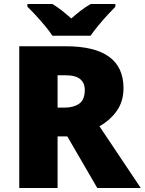

<svg xmlns="http://www.w3.org/2000/svg" viewBox="-20 -947 729 967"><path d="M311 -714Q602 -714 602 -503Q602 -438 569.5 -390.5Q537 -343 481 -311L689 0H470L319 -260H270V0H77V-714ZM308 -568H270V-405H306Q350 -405 378.5 -424.5Q407 -444 407 -494Q407 -529 384 -548.5Q361 -568 308 -568ZM244 -767Q229 -790 206.5 -817Q184 -844 160.5 -869.5Q137 -895 118 -913V-927H244Q270 -911 291.5 -894Q313 -877 339 -854Q365 -877 388 -894.5Q411 -912 437 -927H561V-913Q544 -896 520.5 -870.5Q497 -845 474.5 -817.5Q452 -790 436 -767Z"/></svg>

Font: Noto Sans Gujarati UI Black
Style: Regular
Weight: 900
Designer: Jelle Bosma - Monotype Design Team, Universal Thirst
Foundry: Monotype Imaging Inc.
Version: Version 2.106; ttfautohint (v1.8.4.7-5d5b)